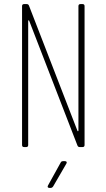

<svg xmlns="http://www.w3.org/2000/svg" viewBox="-20 -720 521 940"><path d="M374 -700H384Q394 -700 394 -690V-10Q394 0 384 0H370Q362 0 359 -8L123 -618Q122 -621 120 -620.5Q118 -620 118 -617V-10Q118 0 108 0H98Q88 0 88 -10V-690Q88 -700 98 -700H111Q119 -700 122 -692L359 -80Q360 -77 362 -77.5Q364 -78 364 -81V-690Q364 -700 374 -700ZM215 188 277 76Q280 69 289 69H298Q304 69 306 72.5Q308 76 305 81L240 193Q235 200 228 200H222Q216 200 214 196.5Q212 193 215 188Z"/></svg>

Font: Barlow Condensed Thin
Style: Regular
Weight: 250
Width: 3
Designer: Jeremy Tribby
Foundry: Tribby Type
Version: Version 1.408